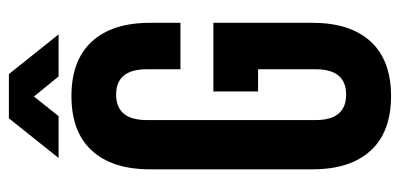

<svg xmlns="http://www.w3.org/2000/svg" viewBox="-253 -635 896 430"><g transform="rotate(-90 195.0 -420.0)"><path d="M205.1 -290V-390.1H358.9V-168Q358.9 -83.5 316.9 -37.8Q274.9 7.8 194.8 7.8Q114.7 7.8 72.8 -37.8Q30.8 -83.5 30.8 -168V-532.2Q30.8 -616.7 72.8 -662.4Q114.7 -708 194.8 -708Q274.9 -708 316.9 -662.4Q358.9 -616.7 358.9 -532.2V-463.9H254.9V-539.1Q254.9 -607.9 198.2 -607.9Q141.1 -607.9 141.1 -539.1V-161.1Q141.1 -92.8 198.2 -92.8Q254.9 -92.8 254.9 -161.1V-290ZM149.9 -736.8H56.2L145 -848.1H244.1L333 -736.8H238.8L193.8 -792Z"/></g></svg>

Font: Bebas Neue Bold
Style: Regular
Weight: 700
Designer: Ryoichi Tsunekawa
Foundry: Ryoichi Tsunekawa
Version: Version 1.300